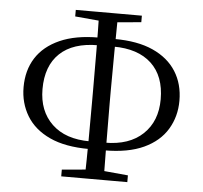

<svg xmlns="http://www.w3.org/2000/svg" viewBox="-52 -793 897 848"><g transform="rotate(5 396.0 -369.0)"><path d="M50 -378Q50 -453 85 -508Q120 -563 189.5 -594Q259 -625 361 -625H392V-591H362Q251 -591 192.5 -535.5Q134 -480 134 -377Q134 -280 194 -222.5Q254 -165 362 -165H392V-131H362Q256 -131 187 -163Q118 -195 84 -251.5Q50 -308 50 -378ZM399 -131V-165H429Q537 -165 597.5 -222.5Q658 -280 658 -377Q658 -480 598.5 -535.5Q539 -591 430 -591H399V-625H431Q534 -625 602.5 -594Q671 -563 706 -507.5Q741 -452 741 -378Q741 -308 707 -251.5Q673 -195 604 -163Q535 -131 429 -131ZM354 0Q356 -84 356.5 -169.5Q357 -255 357 -339V-394Q357 -481 356.5 -566.5Q356 -652 354 -738H438Q437 -653 436 -568Q435 -483 435 -396V-340Q435 -256 436 -170Q437 -84 438 0ZM250 -709V-738H543V-709L410 -697H384ZM250 0V-30L386 -42H413L543 -30V0Z"/></g></svg>

Font: Noto Serif SC
Style: Regular
Weight: 400
Designer: Ryoko NISHIZUKA 西塚涼子 (kana & ideographs); Frank Grießhammer (Latin, Greek & Cyrillic); Wenlong ZHANG 张文龙 (bopomofo); San
Foundry: Adobe
Version: Version 2.002-H1;hotconv 1.1.0;makeotfexe 2.6.0